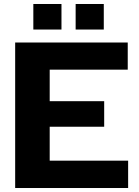

<svg xmlns="http://www.w3.org/2000/svg" viewBox="-20 -942 698 962"><path d="M56 0V-729H620V-593H229V-137H622V0ZM213 -307V-435H502V-307ZM147 -794V-922H288V-794ZM359 -794V-922H500V-794Z"/></svg>

Font: Hubot Sans Condensed ExtraLight
Style: Bold
Weight: 700
Version: Version 2.000